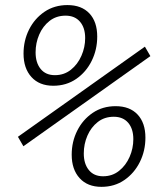

<svg xmlns="http://www.w3.org/2000/svg" viewBox="-20 -723 626 753"><path d="M377.9 9.8Q323.2 9.8 292.2 -24.4Q261.2 -58.6 261.2 -116.2Q261.2 -167.5 283 -210.7Q304.7 -253.9 343.5 -280.3Q382.3 -306.6 433.6 -306.6Q488.8 -306.6 519.5 -273.9Q550.3 -241.2 550.3 -183.1Q550.3 -131.8 528.6 -87.9Q506.8 -43.9 468 -17.1Q429.2 9.8 377.9 9.8ZM189 -386.7Q134.3 -386.7 103.3 -420.9Q72.3 -455.1 72.3 -512.7Q72.3 -564 94 -607.2Q115.7 -650.4 154.5 -676.8Q193.4 -703.1 244.6 -703.1Q299.8 -703.1 330.6 -670.4Q361.3 -637.7 361.3 -579.6Q361.3 -528.3 339.6 -484.4Q317.9 -440.4 279.1 -413.6Q240.2 -386.7 189 -386.7ZM384.3 -31.7Q420.4 -31.7 447 -53Q473.6 -74.2 488.3 -107.7Q502.9 -141.1 502.9 -177.2Q502.9 -217.8 482.7 -241.5Q462.4 -265.1 426.3 -265.1Q389.6 -265.1 363.3 -244.4Q336.9 -223.6 322.8 -190.9Q308.6 -158.2 308.6 -121.1Q308.6 -80.6 328.4 -56.2Q348.1 -31.7 384.3 -31.7ZM195.3 -428.2Q231.4 -428.2 258.1 -449.5Q284.7 -470.7 299.3 -504.2Q314 -537.6 314 -573.7Q314 -614.3 293.7 -637.9Q273.4 -661.6 237.3 -661.6Q200.7 -661.6 174.3 -640.9Q147.9 -620.1 133.8 -587.4Q119.6 -554.7 119.6 -517.6Q119.6 -477.1 139.4 -452.6Q159.2 -428.2 195.3 -428.2ZM71.8 -149.4 50.3 -186.5 548.3 -540 569.8 -502.9Z"/></svg>

Font: Cascadia Mono PL ExtraLight
Style: Italic
Weight: 200
Italic angle: -10°
Monospace: yes
Designer: Aaron Bell
Foundry: Saja Typeworks
Version: Version 2404.023; ttfautohint (v1.8.4)